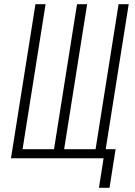

<svg xmlns="http://www.w3.org/2000/svg" viewBox="-20 -750 640 910"><path d="M449 140 471 0H32L148 -730H196L87 -43H236L345 -730H393L284 -43H433L542 -730H590L481 -43H528L499 140Z"/></svg>

Font: NKDuy Mono Thin
Style: Italic
Weight: 100
Italic angle: -9°
Monospace: yes
Designer: NKDuy
Foundry: NKDuy
Version: Version 2.251; ttfautohint (v1.8.4.7-5d5b)